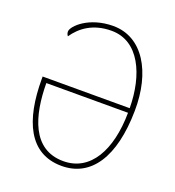

<svg xmlns="http://www.w3.org/2000/svg" viewBox="-133 -829 860 943"><g transform="rotate(20 297.0 -357.5)"><path d="M294 9C448 9 537 -126 540 -368C543 -572 453 -724 299 -724C173 -724 98 -651 98 -622C98 -612 102 -605 106 -600C142 -653 202 -699 299 -699C443 -699 511 -545 512 -372H57V-358C57 -144 123 9 294 9ZM294 -16C130 -16 86 -180 85 -348H512C510 -151 435 -16 294 -16Z"/></g></svg>

Font: Noto Serif SemiCondensed Thin
Style: Regular
Weight: 100
Width: 4
Designer: Monotype Design Team
Foundry: Monotype Imaging Inc.
Version: Version 2.015